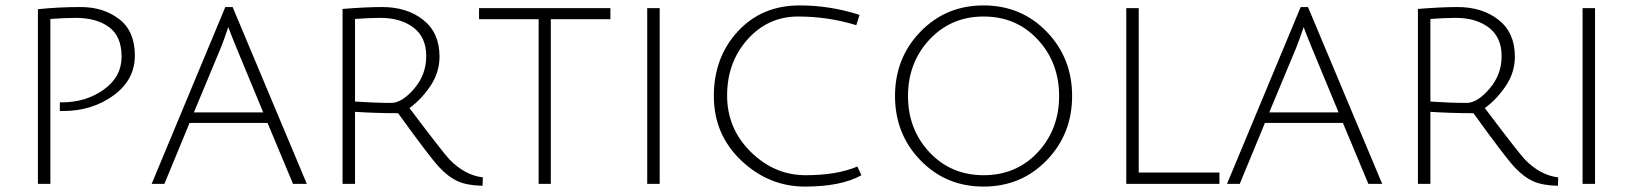

<svg xmlns="http://www.w3.org/2000/svg" viewBox="-20 -679 6030 709"><path d="M120 0V-645Q195 -653 278.5 -653Q362 -653 420 -608.5Q478 -564 478 -474Q478 -384 399 -326.5Q320 -269 212 -269Q207 -269 201 -269V-301Q205 -301 208 -301Q297 -301 363 -348Q429 -395 429 -470Q429 -545 382.5 -579Q336 -613 260 -613Q220 -613 166 -609V0Z M680 -225 587 0H540L812 -653H839L1113 0H1062L968 -225ZM823 -579Q808 -534 796 -504L696 -264H952L853 -503Q830 -559 823 -579Z M1245 0V-646Q1331 -653 1391 -653Q1483 -653 1543 -605.5Q1603 -558 1603 -470Q1603 -411 1569 -361Q1535 -311 1492 -280Q1611 -122 1639 -91Q1696 -32 1763 -24L1762 7Q1706 6 1671 -9.5Q1636 -25 1601.5 -62Q1567 -99 1450 -261Q1369 -261 1291 -266V0ZM1425 -299Q1464 -299 1509 -351Q1554 -403 1554 -472Q1554 -541 1507 -577Q1460 -613 1385 -613Q1345 -613 1291 -609V-304Q1363 -299 1425 -299Z M1969 -608H1749V-649H2234V-608H2014V0H1969Z M2370 0V-649H2416V0Z M3161 -32Q3086 10 2952.5 10Q2819 10 2717.5 -86Q2616 -182 2616 -324.5Q2616 -467 2704.5 -563Q2793 -659 2933 -659Q3046 -659 3154 -624L3142 -586Q3038 -618 2927 -618Q2816 -618 2740.5 -533.5Q2665 -449 2665 -326.5Q2665 -204 2752.5 -118Q2840 -32 2955 -32Q3070 -32 3146 -64Z M3612 10Q3473 10 3379 -87Q3285 -184 3285 -324.5Q3285 -465 3379 -562Q3473 -659 3612 -659Q3751 -659 3845 -562Q3939 -465 3939 -324.5Q3939 -184 3845 -87Q3751 10 3612 10ZM3612 -618Q3492 -618 3412.5 -533Q3333 -448 3333 -324.5Q3333 -201 3412.5 -116.5Q3492 -32 3612.5 -32Q3733 -32 3812 -116.5Q3891 -201 3891 -324.5Q3891 -448 3812 -533Q3733 -618 3612 -618Z M4139 0V-649H4185V-42H4483V0Z M4651 -225 4558 0H4511L4783 -653H4810L5084 0H5033L4939 -225ZM4794 -579Q4779 -534 4767 -504L4667 -264H4923L4824 -503Q4801 -559 4794 -579Z M5216 0V-646Q5302 -653 5362 -653Q5454 -653 5514 -605.5Q5574 -558 5574 -470Q5574 -411 5540 -361Q5506 -311 5463 -280Q5582 -122 5610 -91Q5667 -32 5734 -24L5733 7Q5677 6 5642 -9.5Q5607 -25 5572.5 -62Q5538 -99 5421 -261Q5340 -261 5262 -266V0ZM5396 -299Q5435 -299 5480 -351Q5525 -403 5525 -472Q5525 -541 5478 -577Q5431 -613 5356 -613Q5316 -613 5262 -609V-304Q5334 -299 5396 -299Z M5824 0V-649H5870V0Z"/></svg>

Font: Julius Sans One
Style: Regular
Weight: 400
Designer: Luciano Vergara
Foundry: LatinoType
Version: Version 1.001